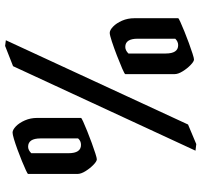

<svg xmlns="http://www.w3.org/2000/svg" viewBox="-38 -712 778 741"><g transform="rotate(90 350.5 -341.0)"><path d="M535.6 -710 561 -707 234.9 -2.9 156.7 27.8 134.8 24.9 460 -678.2ZM49.8 -471.2V-640.1Q49.8 -642.1 64.5 -648.7Q79.1 -655.3 101.1 -664.3Q123 -673.3 146 -681.6Q168.9 -689.9 186.5 -695.6Q204.1 -701.2 209 -701.2Q216.8 -701.2 230.2 -688.2Q243.7 -675.3 254.6 -657.7Q265.6 -640.1 265.6 -626V-436Q265.6 -433.6 244.4 -424.3Q223.1 -415 194.1 -403.8Q165 -392.6 139.9 -384.3Q114.7 -376 106.4 -376Q95.7 -376 82.3 -388.9Q68.8 -401.9 59.3 -423.6Q49.8 -445.3 49.8 -471.2ZM160.6 -436Q173.8 -436 186 -448.2V-591.8Q186 -640.1 153.8 -640.1Q140.1 -640.1 128.9 -628.9V-483.9Q128.9 -436 160.6 -436ZM434.6 -96.2V-265.1Q434.6 -267.1 449.2 -273.7Q463.9 -280.3 486.1 -289.3Q508.3 -298.3 531.2 -306.6Q554.2 -314.9 571.8 -320.6Q589.4 -326.2 594.2 -326.2Q602.1 -326.2 615.5 -313.2Q628.9 -300.3 639.9 -282.7Q650.9 -265.1 650.9 -251V-61Q650.9 -59.1 636.7 -52.5Q622.6 -45.9 601.1 -37.1Q579.6 -28.3 556.9 -20Q534.2 -11.7 516.1 -6.3Q498 -1 491.2 -1Q480.5 -1 467 -13.9Q453.6 -26.9 444.1 -48.6Q434.6 -70.3 434.6 -96.2ZM545.9 -61Q558.6 -61 570.8 -73.2V-216.8Q570.8 -265.1 538.6 -265.1Q523.4 -265.1 513.7 -253.9V-108.9Q513.7 -61 545.9 -61Z"/></g></svg>

Font: Bokor
Style: Regular
Weight: 400
Designer: Danh Hong
Foundry: Danh Hong
Version: Version 8.002; ttfautohint (v1.8.3)